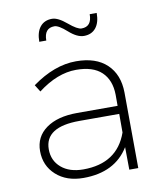

<svg xmlns="http://www.w3.org/2000/svg" viewBox="-82 -796 731 864"><g transform="rotate(-10 283.5 -364.0)"><path d="M219 -694Q172 -694 172 -637H140Q140 -681 159.5 -705Q179 -729 214 -729Q241 -729 280 -696Q319 -663 338 -663Q385 -663 385 -720H417Q417 -676 397.5 -652Q378 -628 343 -628Q312 -628 275 -661Q238 -694 219 -694ZM480 0H439L438 -103Q374 1 230 1Q153 1 105.5 -42Q58 -85 58 -152Q58 -217 110 -254.5Q162 -292 252 -292H437V-343Q436 -410 397 -447Q358 -484 281 -484Q195 -484 106 -416L86 -448Q188 -522 287 -522Q378 -522 427.5 -475Q477 -428 478 -346ZM236 -37Q391 -37 438 -170V-255H256Q98 -255 98 -153Q98 -101 135.5 -69Q173 -37 236 -37Z"/></g></svg>

Font: Montserrat Ultra Light
Style: Regular
Weight: 200
Designer: Julieta Ulanovsky
Foundry: Julieta Ulanovsky
Version: Version 3.100;PS 003.100;hotconv 1.0.88;makeotf.lib2.5.64775